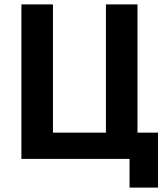

<svg xmlns="http://www.w3.org/2000/svg" viewBox="-20 -720 750 870"><path d="M567 0H77V-700H220V-119H460V-700H603V-119H696V130H567Z"/></svg>

Font: Golos UI VF
Style: Regular
Weight: 400
Designer: A.Korolkova, Vitaly Kuzmin
Foundry: ParaType Ltd
Version: Version 2.000